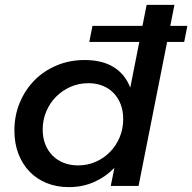

<svg xmlns="http://www.w3.org/2000/svg" viewBox="-20 -762 788 787"><path d="M359 -656H564L581 -742H695L678 -656H748L735 -590H665L548 0H434L449 -74Q413 -37 365.8 -16Q318.5 5 262 5Q212 5 171 -11.8Q130 -28.5 100.8 -59Q71.5 -89.5 55.2 -132.2Q39 -175 39 -227Q39 -288.5 61 -341.2Q83 -394 121.5 -433Q160 -472 212.8 -494Q265.5 -516 327 -516Q398 -516 445 -487.5Q492 -459 514 -403L551 -590H346ZM300 -84Q339 -84 372.8 -99Q406.5 -114 431.5 -139.8Q456.5 -165.5 470.8 -200Q485 -234.5 485 -274Q485 -307 474.8 -334Q464.5 -361 445.8 -380.5Q427 -400 400.8 -410.5Q374.5 -421 342 -421Q303 -421 269 -406Q235 -391 209.5 -365.2Q184 -339.5 169.5 -305Q155 -270.5 155 -231Q155 -198 165.5 -171Q176 -144 195.2 -124.5Q214.5 -105 241.2 -94.5Q268 -84 300 -84Z"/></svg>

Font: Argentum Sans
Style: Italic
Weight: 400
Italic angle: -11.3099°
Designer: Julieta Ulanovsky, Owen Earl, Rasmus Andersson, Cristiano Sobral
Foundry: The Argentum Sans Project Authors
Version: Version 3.131; ttfautohint (v1.8.4.7-5d5b-dirty)